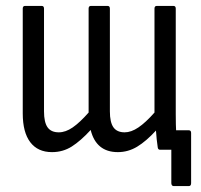

<svg xmlns="http://www.w3.org/2000/svg" viewBox="-20 -507 682 650"><path d="M568 123Q564 123 562 120Q560 117 560 113V0H528L575 -66H619Q627 -66 627 -57V113Q627 123 619 123ZM156 8Q108 8 82.5 -25.5Q57 -59 57 -123V-478Q57 -487 65 -487H121Q129 -487 129 -478V-130Q129 -93 141 -76Q153 -59 179 -59Q202 -59 226 -75.5Q250 -92 280 -126V-478Q280 -487 288 -487H344Q352 -487 352 -478V-130Q352 -93 364 -76Q376 -59 402 -59Q424 -59 448.5 -75.5Q473 -92 503 -126V-478Q503 -487 511 -487H567Q575 -487 575 -478V-121Q575 -84 576.5 -56.5Q578 -29 580 -12Q582 0 571 0H522Q515 0 514 -8Q512 -21 510.5 -35.5Q509 -50 508 -65Q475 -29 444.5 -10.5Q414 8 379 8Q342 8 319 -11Q296 -30 287 -67Q253 -30 223 -11Q193 8 156 8Z"/></svg>

Font: Sofia Sans Condensed
Style: Regular
Weight: 400
Designer: Botio Nikoltchev, Ani Petrova
Foundry: lettersoup
Version: Version 4.100